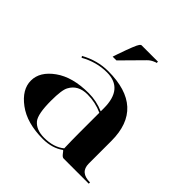

<svg xmlns="http://www.w3.org/2000/svg" viewBox="-195 -895 1054 1054"><g transform="rotate(45 331.5 -368.5)"><path d="M244.1 -585.9 253.9 -615.2Q290 -719.7 301.8 -734.4Q307.6 -742.2 312.5 -742.2H439.5V-732.4Q434.6 -732.4 419.4 -725.1Q402.8 -717.3 390.1 -704.1L273.4 -585.9ZM644.5 0H449.2Q439.5 0 427.7 -15.6Q416 -31.2 414.1 -31.2Q364.3 4.9 293 4.9Q168.9 4.9 94.2 -50.8Q19.5 -106.4 19.5 -175.8Q19.5 -245.1 93.8 -298.3Q168 -351.6 293 -351.6Q353.5 -351.6 410.2 -327.1V-351.6Q410.2 -502.9 283.2 -502.9Q202.1 -502.9 127.9 -460.9L122.1 -469.7Q200.2 -512.7 283.2 -512.7Q566.4 -512.7 566.4 -253.9V-78.1Q566.4 -9.8 644.5 -9.8ZM410.2 -316.4Q354.5 -341.8 293 -341.8Q220.7 -341.8 191.4 -287.1Q175.8 -260.7 175.8 -175.8Q175.8 -72.3 201.2 -41Q231.4 -4.9 293 -4.9Q367.2 -4.9 412.1 -42Q410.2 -102.5 410.2 -158.2Z"/></g></svg>

Font: spinwerad
Style: Bold
Weight: 700
Width: 7
Version: Version 0.3